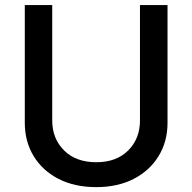

<svg xmlns="http://www.w3.org/2000/svg" viewBox="-20 -748 780 779"><path d="M370.6 11.2Q282.7 11.2 217.5 -22.2Q152.3 -55.7 116.5 -114.7Q80.6 -173.8 80.6 -250V-727.5H191.9V-259.3Q191.9 -185.5 240 -137.7Q288.1 -89.8 370.6 -89.8Q452.6 -89.8 500.2 -137.7Q547.9 -185.5 547.9 -259.3V-727.5H659.7V-250Q659.7 -173.8 623.5 -114.7Q587.4 -55.7 522.5 -22.2Q457.5 11.2 370.6 11.2Z"/></svg>

Font: Inter Medium
Style: Regular
Weight: 500
Designer: Rasmus Andersson
Foundry: rsms
Version: Version 4.001;git-9221beed3